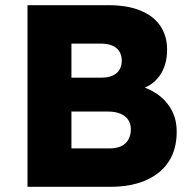

<svg xmlns="http://www.w3.org/2000/svg" viewBox="-20 -720 744 740"><path d="M86 0V-700H398Q471 -700 521.3 -679.3Q571.7 -658.7 597.8 -620.2Q624 -581.7 624 -528.7Q624 -467.7 594.5 -427Q565 -386.3 509.7 -372L507.7 -391.3Q554 -380.7 588.3 -355.8Q622.7 -331 641.8 -295Q661 -259 661 -212.7Q661 -159.3 642.5 -119.5Q624 -79.7 589.5 -53Q555 -26.3 509 -13.2Q463 0 408 0ZM255.3 -148H402Q428.3 -148 446.5 -156.3Q464.7 -164.7 474.5 -181.5Q484.3 -198.3 484.3 -222Q484.3 -243.7 473.8 -258.7Q463.3 -273.7 444 -281.8Q424.7 -290 397 -290H255.3ZM255.3 -420.7H371.3Q396.7 -420.7 414.2 -428.7Q431.7 -436.7 440.5 -451.3Q449.3 -466 449.3 -486.3Q449.3 -516.7 429 -534.3Q408.7 -552 366 -552H255.3Z"/></svg>

Font: Lexend Medium
Style: Regular
Weight: 500
Designer: Bonnie Shaver-Troup, Thomas Jockin
Foundry: Lexend
Version: Version 1.005